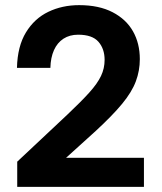

<svg xmlns="http://www.w3.org/2000/svg" viewBox="-20 -727 632 747"><path d="M47 -98 242 -281Q296 -332 327.5 -367Q359 -402 373 -431.5Q387 -461 387 -494Q387 -537 363 -564.5Q339 -592 284 -592Q251 -592 227 -576.5Q203 -561 190 -532Q177 -503 176 -463H46Q48 -547 81 -601Q114 -655 168 -681Q222 -707 288 -707Q365 -707 418 -679.5Q471 -652 497.5 -605Q524 -558 524 -497Q524 -452 508.5 -410.5Q493 -369 455.5 -323.5Q418 -278 353 -218L237 -113H540V0H47Z"/></svg>

Font: Albert Sans
Style: Bold
Weight: 700
Designer: Andreas Rasmussen
Foundry: a.Foundry
Version: Version 1.025